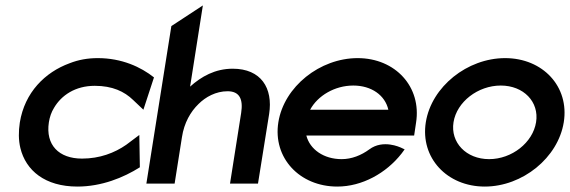

<svg xmlns="http://www.w3.org/2000/svg" viewBox="-20 -676 2099 707"><path d="M53 -225C48 -192 48 -160 55 -131C75 -48 146 11 265 11C354 11 435 -22 495 -60L493 -179L445 -143C402 -113 347 -92 282 -92C197 -92 147 -142 160 -226C163 -245 169 -263 179 -279C206 -325 257 -360 329 -360C394 -360 438 -339 470 -308L508 -272L547 -391C499 -429 429 -462 340 -462C303 -462 269 -456 236 -443C146 -410 71 -336 53 -225Z M519 0H623L650 -171C658 -224 682 -265 711 -293C737 -319 775 -340 818 -340C862 -340 876 -311 868 -260L827 0H930L971 -256C986 -352 941 -423 837 -423C772 -423 721 -394 680 -357L727 -656L611 -580Z M1005 -226C984 -95 1083 11 1222 11C1313 11 1402 -38 1459 -111L1470 -126L1455 -133C1454 -133 1391 -164 1340 -126C1310 -104 1275 -90 1238 -90C1172 -90 1121 -126 1108 -177H1505L1512 -224C1533 -356 1436 -462 1297 -462C1158 -462 1026 -357 1005 -226ZM1122 -272C1150 -324 1213 -361 1281 -361C1348 -361 1398 -325 1410 -272Z M1548 -226C1527 -95 1626 11 1765 11C1904 11 2035 -95 2056 -226C2077 -357 1979 -462 1840 -462C1701 -462 1569 -357 1548 -226ZM1650 -226C1662 -301 1740 -361 1824 -361C1908 -361 1966 -301 1954 -226C1942 -151 1865 -90 1781 -90C1697 -90 1638 -151 1650 -226Z"/></svg>

Font: Charger Sport
Style: BlkObl
Weight: 900
Designer: Jasper
Foundry: Cannot Into Space Fonts
Version: Version 1.1